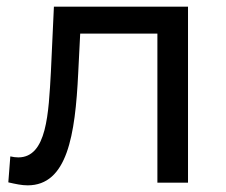

<svg xmlns="http://www.w3.org/2000/svg" viewBox="-20 -549 679 577"><path d="M5 -1C27 4 45 8 63 8C182 8 206 -142 215 -329L221 -448H453V0H545V-529H142L133 -334C126 -208 121 -76 35 -76C28 -76 19 -77 11 -79Z"/></svg>

Font: Montserrat-Alt1 Med
Style: Regular
Weight: 500
Designer: Differentunic
Foundry: Differentunic
Version: Version 7.222